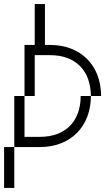

<svg xmlns="http://www.w3.org/2000/svg" viewBox="-20 -720 515 940"><path d="M425 -250H475C475 -400 375 -500 225 -500H200V-700H150V-500H100V-250H150V-450H225C349 -450 424 -376 425 -250ZM0 200H50V0H0ZM50 0H100H175C325 0 425 -100 425 -250H375C375 -125 300 -50 175 -50H100V-250H50Z"/></svg>

Font: LS-VG5000 Light Shifted
Style: Regular
Weight: 400
Designer: Justin Bihan, 2021
Foundry: Justin Bihan, 2021
Version: Version 1.000;Glyphs 3.1.2 (3151)